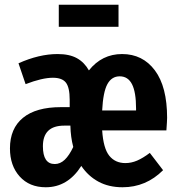

<svg xmlns="http://www.w3.org/2000/svg" viewBox="-20 -774 750 810"><path d="M682 -224H411Q416 -148 441 -117Q466 -86 509 -86Q534 -86 558.5 -96.5Q583 -107 612 -129L668 -56Q596 16 497 16Q439 16 395.5 -7.5Q352 -31 323 -74Q266 16 173 16Q104 16 63 -29.5Q22 -75 22 -148Q22 -232 77 -277Q132 -322 237 -322H274V-353Q274 -405 258 -425.5Q242 -446 203 -446Q158 -446 88 -419L58 -507Q145 -546 223 -546Q273 -546 304.5 -528.5Q336 -511 355 -477Q410 -546 495 -546Q582 -546 633.5 -477Q685 -408 685 -277Q685 -266 682 -224ZM554 -316Q554 -385 537 -418.5Q520 -452 485 -452Q451 -452 433 -419Q415 -386 411 -308H554ZM289 -154Q278 -196 277 -243V-244H251Q161 -244 161 -157Q161 -82 211 -82Q234 -82 253 -100Q272 -118 289 -154ZM480 -661H228V-754H480Z"/></svg>

Font: Fira Sans Extra Condensed SemiBold
Style: Regular
Weight: 600
Width: 1
Designer: Carrois Corporate & Edenspiekermann AG
Foundry: Carrois Corporate GbR & Edenspiekermann AG
Version: Version 4.203